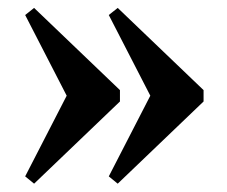

<svg xmlns="http://www.w3.org/2000/svg" viewBox="-20 -468 558 473"><path d="M164.5 -193 42 -431 64 -448.5 275.5 -246V-218L64 -15.5L42 -33.5L164.5 -271.5ZM370.5 -193 248 -431 270 -448.5 481.5 -246V-218L270 -15.5L248 -33.5L370.5 -271.5Z"/></svg>

Font: Newsreader 36pt
Style: Bold
Weight: 700
Designer: Hugues Gentile
Foundry: Production Type
Version: Version 1.003